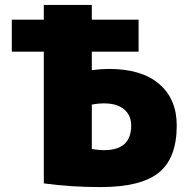

<svg xmlns="http://www.w3.org/2000/svg" viewBox="-20 -750 771 780"><path d="M353 -325V-145Q378 -140 403 -140Q513 -140 513 -240Q513 -281 484.5 -305.5Q456 -330 403 -330Q378 -330 353 -325ZM353 -465Q390 -470 423 -470Q555 -470 626.5 -409Q698 -348 698 -240Q698 -108 625.5 -49Q553 10 388 10Q266 10 158 -5V-540H28V-670H158V-730H353V-670H543V-540H353Z"/></svg>

Font: M PLUS 1p Black
Style: Regular
Weight: 900
Version: Version 1.061